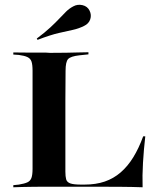

<svg xmlns="http://www.w3.org/2000/svg" viewBox="-20 -792 666 812"><path d="M175.8 -2.4Q147.6 -2.4 121.4 -2Q95.2 -1.6 73.4 -1.2Q51.6 -0.8 36.3 0V-8.9L59.7 -11.3Q83.9 -15.3 96 -21Q108.1 -26.6 112.9 -39.5Q117.7 -52.4 117.7 -78.2V-369.4H256.5V-66.1Q256.5 -46 259.7 -33.9Q262.9 -21.8 277 -16.5Q291.1 -11.3 323.4 -11.3H337.1Q385.5 -11.3 423 -24.2Q460.5 -37.1 490.3 -62.9Q520.2 -88.7 543.5 -126.6Q566.9 -164.5 585.5 -215.3H594.4Q587.9 -158.1 584.7 -103.6Q581.5 -49.2 583.1 0Q541.1 -1.6 484.7 -2Q428.2 -2.4 345.2 -2.4H187.1ZM175.8 -569.4 190.3 -568.5H197.6Q230.6 -568.5 259.7 -569Q288.7 -569.4 312.9 -570.2Q337.1 -571 354 -571V-562.1L316.1 -558.1Q279 -554 268.1 -542.3Q257.3 -530.6 257.3 -492.7L256.5 -369.4H117.7V-492.7Q117.7 -518.5 113.3 -531.5Q108.9 -544.4 96.4 -550.4Q83.9 -556.5 59.7 -559.7L36.3 -561.3V-570.2Q51.6 -570.2 73.4 -569.8Q95.2 -569.4 121.4 -569.4Q147.6 -569.4 175.8 -569.4ZM138.7 -623.4 135.5 -629Q170.2 -654.8 193.1 -676.2Q216.1 -697.6 231.5 -714.1Q246.8 -730.6 260.1 -743.5Q273.4 -756.5 290.3 -765.3Q308.1 -775 329 -770.2Q350 -765.3 358.9 -746.8Q367.7 -729 361.7 -710.5Q355.6 -691.9 335.5 -682.3Q312.9 -671 288.3 -665.7Q263.7 -660.5 228.6 -652.4Q193.5 -644.4 138.7 -623.4Z"/></svg>

Font: Playfair 144pt SemiExpanded ExtraBold
Style: Regular
Weight: 800
Width: 6
Designer: Claus Eggers Sørensen
Foundry: Claus Eggers Sørensen
Version: Version 2.203